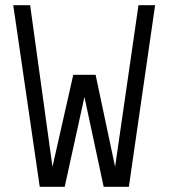

<svg xmlns="http://www.w3.org/2000/svg" viewBox="-20 -720 649 739"><path d="M305 -347 229 -1H133L31 -700H96L182 -78L262 -432H348L423 -78L513 -700H577L476 -1H379Z"/></svg>

Font: Marvel
Style: Bold
Weight: 700
Designer: Carolina Trebol
Foundry: Carolina Trebol
Version: Version 1.001